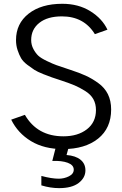

<svg xmlns="http://www.w3.org/2000/svg" viewBox="-20 -769 646 1013"><path d="M198.2 159.2Q252.9 173.8 290 173.8Q318.4 173.8 343.8 161.1Q369.1 148.4 369.1 126Q369.1 101.6 337.4 89.8Q305.7 78.1 255.9 80.1L278.3 -7.8H346.7L331.1 48.8Q378.9 52.7 404.8 73.7Q430.7 94.7 430.7 129.9Q430.7 168.9 395 196.3Q359.4 223.6 292 223.6Q246.1 223.6 198.2 209ZM39.1 -137.7 111.3 -163.1Q176.8 -49.8 314.5 -49.8Q390.6 -49.8 438.5 -86.9Q486.3 -124 486.3 -188.5Q486.3 -220.7 472.7 -245.6Q459 -270.5 429.2 -289.1Q399.4 -307.6 374 -318.4Q348.6 -329.1 304.7 -343.8Q269.5 -355.5 254.9 -360.4Q240.2 -365.2 208.5 -377.9Q176.8 -390.6 161.6 -400.4Q146.5 -410.2 124 -427.2Q101.6 -444.3 91.3 -461.9Q81.1 -479.5 72.8 -504.4Q64.5 -529.3 64.5 -557.6Q64.5 -644.5 130.9 -696.8Q197.3 -749 308.6 -749Q393.6 -749 456.5 -710Q519.5 -670.9 546.9 -612.3L480.5 -588.9Q422.9 -682.6 306.6 -682.6Q230.5 -682.6 187.5 -648.4Q144.5 -614.3 144.5 -557.6Q144.5 -532.2 156.2 -510.3Q168 -488.3 182.1 -475.1Q196.3 -461.9 228 -446.8Q259.8 -431.6 277.8 -425.3Q295.9 -418.9 336.9 -405.3Q346.7 -402.3 351.6 -400.4Q399.4 -384.8 431.6 -370.1Q463.9 -355.5 498 -331.1Q532.2 -306.6 549.3 -272Q566.4 -237.3 566.4 -191.4Q566.4 -92.8 497.6 -37.6Q428.7 17.6 312.5 17.6Q212.9 17.6 143.6 -24.4Q74.2 -66.4 39.1 -137.7Z"/></svg>

Font: Gothic A1
Style: Regular
Weight: 400
Designer: HanYang I&C Co.,Ltd.
Foundry: HanYang I&C Co.,Ltd.
Version: Version 2.50